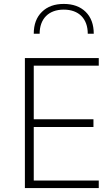

<svg xmlns="http://www.w3.org/2000/svg" viewBox="-20 -952 558 972"><path d="M302.7 -932.1C256.3 -932.1 219.7 -918.9 192.4 -892.1C164.6 -865.2 150.9 -828.1 150.9 -781.2H180.7C180.7 -856.9 226.1 -903.3 302.7 -903.3C379.4 -903.3 424.3 -856.9 424.3 -781.2H454.6C454.6 -828.1 440.9 -865.2 413.6 -892.1C386.2 -918.9 349.1 -932.1 302.7 -932.1ZM150.9 -38.1V-309.1H453.1V-348.1H150.9V-619.6H480V-658.2H106V0H480V-38.1Z"/></svg>

Font: Estedad ExtraLight
Style: Regular
Weight: 200
Designer: Amin Abedi
Version: Version 7.3